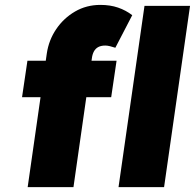

<svg xmlns="http://www.w3.org/2000/svg" viewBox="-20 -764 796 784"><path d="M93 0 171 -545Q179 -600 209.5 -645Q240 -690 286.5 -717Q333 -744 390 -744Q430 -744 462 -733Q494 -722 520 -702L451 -569Q439 -573 428.5 -575.5Q418 -578 410 -578Q393 -578 381.5 -572Q370 -566 363.5 -554Q357 -542 355 -525L280 0H187Q153 0 129.5 0Q106 0 93 0ZM70 -367 92 -516H456L434 -367ZM464 0 570 -740H756L650 0Z"/></svg>

Font: Lexend ExtBd
Style: Italic
Weight: 800
Italic angle: -8.13011°
Designer: Bonnie Shaver-Troup, Thomas Jockin
Foundry: Lexend
Version: Version 1.007